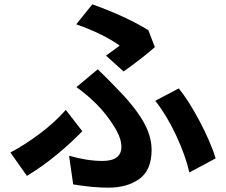

<svg xmlns="http://www.w3.org/2000/svg" viewBox="-20 -817 1040 884"><path d="M504 -587 531 -607Q497 -632 444.5 -658Q392 -684 331 -705L405 -797Q479 -771 547 -739.5Q615 -708 663 -678L693 -600Q665 -575 621.5 -541.5Q578 -508 549 -488L468 -561ZM452 -76Q539 -76 539 -142Q539 -182 503.5 -238Q468 -294 425 -337Q381 -381 332 -416L430 -498L473 -456L511 -417Q594 -334 636 -264Q678 -194 678 -127Q678 -34 622 6.5Q566 47 479 47Q407 47 317 32L298 -100Q381 -76 452 -76ZM695 -353 803 -410Q848 -355 898 -261Q948 -167 973 -88L852 -23Q834 -101 791.5 -192.5Q749 -284 695 -353ZM104 -7 28 -115Q93 -149 163 -201.5Q233 -254 283 -311L359 -213Q310 -162 244.5 -107.5Q179 -53 104 -7Z"/></svg>

Font: Merged Yaku Han JP
Style: Bold
Weight: 700
Designer: Ryoko NISHIZUKA 西塚涼子 (kana, bopomofo & ideographs); Paul D. Hunt (Latin, Greek & Cyrillic); Sandoll Communications 산돌커뮤니
Foundry: Adobe
Version: Version 2.004